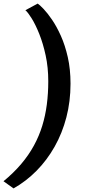

<svg xmlns="http://www.w3.org/2000/svg" viewBox="-36 -882 482 1070"><path d="M357 -415.5Q357 -317 334 -228.5Q311 -140 268.5 -64.8Q226 10.5 167.8 69.5Q109.5 128.5 39.5 168L-16.5 128Q40 81.5 82 32Q124 -17.5 153 -70.8Q182 -124 199.5 -181Q217 -238 225 -300Q233 -362 233 -429Q233 -506 218.5 -573Q204 -640 182.8 -693Q161.5 -746 140.2 -780Q119 -814 105.5 -825L174 -862Q185 -855 206.5 -832.5Q228 -810 253.8 -772.5Q279.5 -735 303 -682.8Q326.5 -630.5 341.8 -563.5Q357 -496.5 357 -415.5Z"/></svg>

Font: Merriweather Light 18pt ExtraBold
Style: Italic
Weight: 800
Italic angle: -7.8°
Version: Version 2.101